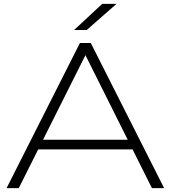

<svg xmlns="http://www.w3.org/2000/svg" viewBox="-20 -972 882 992"><path d="M151 -200V-250H683V-200ZM449 -750 828 0H765L397 -736H446L77 0H14L393 -750ZM508 -952H582L428 -817H363Z"/></svg>

Font: Unbounded ExtraLight
Style: Regular
Weight: 250
Designer: Luke Prowse, Jean-Baptiste Morizot, Fátima Lázaro, Florian Runge
Foundry: NaN
Version: Version 1.701;gftools[0.9.28.dev5+ged2979d]